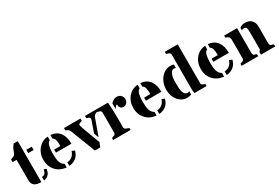

<svg xmlns="http://www.w3.org/2000/svg" viewBox="64 -1700 3914 2697"><g transform="rotate(-30 2021.0 -351.0)"><path d="M225.1 -656.7V7.3H221.2Q149.4 7.3 114.5 -20Q79.6 -47.4 79.6 -108.9V-437H14.6V-476.1Q22 -483.9 33.4 -487.8Q44.9 -491.7 56.6 -496.1Q85.4 -506.8 93.3 -531.2Q119.1 -602.5 133.8 -622.8Q148.4 -643.1 159.7 -655.8ZM268.6 -51.3Q308.1 -51.3 324.2 -76.7Q331.1 -87.9 335 -102.3Q338.9 -116.7 343.8 -131.3L383.3 -115.7Q371.1 -59.1 353 -37.8Q335 -16.6 315.7 -6.8Q296.4 2.9 268.6 7.3ZM268.6 -490.7H356.4V-437H268.6Z M679.7 -51.3Q777.8 -56.2 811.5 -159.7L856.4 -139.2Q819.8 -4.9 679.7 7.3ZM665 -500.5Q765.6 -493.2 815.9 -420.4Q860.8 -356 860.8 -248H609.4V-297.9H710.4Q710.4 -360.4 700.9 -396.7Q691.4 -433.1 665 -441.9ZM636.2 7.3Q530.3 -1 465.3 -75.2Q404.8 -144 404.8 -244.6Q404.8 -350.1 465.8 -421.9Q526.4 -493.7 621.6 -500.5V-441.9Q589.4 -430.7 576.4 -381.3Q563.5 -332 563.5 -270.3Q563.5 -208.5 566.7 -178Q569.8 -147.5 578.1 -123Q595.2 -71.8 636.2 -51.3Z M1206.5 -210.9 1264.2 -376Q1274.4 -405.8 1274.4 -416.5Q1274.4 -427.2 1268.8 -432.6Q1263.2 -438 1255.1 -441.4Q1247.1 -444.8 1237.5 -447.5Q1228 -450.2 1220.2 -454.6V-490.7H1395V-457.5Q1388.2 -453.1 1379.4 -449.7Q1370.6 -446.3 1362.3 -441.9Q1342.3 -431.2 1335.9 -413.6L1235.4 -135.3ZM1185.1 0H1098.6L942.4 -400.4Q928.7 -435.1 895.5 -445.3Q887.2 -448.2 879.4 -453.6V-490.7H1147V-454.6Q1139.2 -449.2 1129.2 -446.3Q1119.1 -443.4 1110.4 -439.9Q1088.4 -431.6 1088.4 -415.5Q1088.4 -401.9 1137.7 -271Q1187 -140.1 1212.4 -70.8Z M1689.5 -405.8Q1667 -405.8 1643.6 -355.5L1640.6 -448.7Q1680.7 -500.5 1743.2 -500.5Q1779.8 -500.5 1805.7 -473.6Q1830.1 -448.2 1830.1 -414.6Q1830.1 -378.9 1809.6 -354.5Q1788.1 -328.6 1754.9 -328.6Q1721.2 -328.6 1703.6 -353.5Q1689.5 -374.5 1689.5 -405.8ZM1592.8 -490.7Q1603 -375.5 1603 -231.4V-86.9Q1603 -61 1627 -50.3Q1637.7 -45.4 1650.6 -41.5Q1663.6 -37.6 1676.3 -31.2V0H1393.6V-31.2Q1402.8 -37.6 1414.1 -40.5Q1425.3 -43.5 1435.1 -47.4Q1458 -56.6 1458 -82V-405.8Q1458 -432.6 1435.1 -441.4Q1425.3 -444.8 1414.1 -447.3Q1402.8 -449.7 1393.6 -456.5V-490.7Z M2138.2 -51.3Q2236.3 -56.2 2270 -159.7L2314.9 -139.2Q2278.3 -4.9 2138.2 7.3ZM2123.5 -500.5Q2224.1 -493.2 2274.4 -420.4Q2319.3 -356 2319.3 -248H2067.9V-297.9H2168.9Q2168.9 -360.4 2159.4 -396.7Q2149.9 -433.1 2123.5 -441.9ZM2094.7 7.3Q1988.8 -1 1923.8 -75.2Q1863.3 -144 1863.3 -244.6Q1863.3 -350.1 1924.3 -421.9Q1984.9 -493.7 2080.1 -500.5V-441.9Q2047.9 -430.7 2034.9 -381.3Q2022 -332 2022 -270.3Q2022 -208.5 2025.1 -178Q2028.3 -147.5 2036.6 -123Q2053.7 -71.8 2094.7 -51.3Z M2706.1 -45.9V-625.5Q2706.1 -651.4 2683.1 -661.1Q2673.3 -665 2662.1 -667.7Q2650.9 -670.4 2641.6 -676.8V-710.4H2851.1V-82Q2851.1 -56.6 2873.5 -47.4Q2882.8 -43.5 2892.8 -40.5Q2902.8 -37.6 2910.2 -31.2V0H2712.4ZM2662.6 -7.3Q2633.3 7.3 2591.8 7.3Q2550.3 7.3 2512.7 -12Q2475.1 -31.2 2448.7 -64.5Q2392.6 -133.3 2392.6 -236.3Q2392.6 -347.7 2457.5 -425.8Q2520.5 -500.5 2607.4 -500.5Q2641.1 -500.5 2662.6 -491.2V-435.5Q2652.3 -441.9 2632.1 -441.9Q2611.8 -441.9 2596.4 -426.3Q2581.1 -410.6 2571.8 -384.8Q2554.7 -336.4 2554.7 -272.5Q2554.7 -208.5 2557.1 -171.9Q2559.6 -135.3 2567.9 -108.4Q2585 -51.3 2631.3 -51.3Q2652.8 -51.3 2662.6 -60.1Z M3232.4 -51.3Q3330.6 -56.2 3364.3 -159.7L3409.2 -139.2Q3372.6 -4.9 3232.4 7.3ZM3217.8 -500.5Q3318.4 -493.2 3368.7 -420.4Q3413.6 -356 3413.6 -248H3162.1V-297.9H3263.2Q3263.2 -360.4 3253.7 -396.7Q3244.1 -433.1 3217.8 -441.9ZM3189 7.3Q3083 -1 3018.1 -75.2Q2957.5 -144 2957.5 -244.6Q2957.5 -350.1 3018.6 -421.9Q3079.1 -493.7 3174.3 -500.5V-441.9Q3142.1 -430.7 3129.2 -381.3Q3116.2 -332 3116.2 -270.3Q3116.2 -208.5 3119.4 -178Q3122.6 -147.5 3130.9 -123Q3147.9 -71.8 3189 -51.3Z M3730 -469.2Q3768.6 -500.5 3809.6 -500.5Q3850.6 -500.5 3876.7 -491.2Q3902.8 -481.9 3920.9 -463.9Q3959.5 -425.3 3959.5 -356V-102.5Q3959.5 -53.7 3981.4 -47.4Q3988.3 -45.4 3995.1 -43.9Q4014.2 -40 4022.9 -31.2V0H3791V-34.2Q3791 -44.9 3799.1 -51.8Q3807.1 -58.6 3810.8 -63.7Q3814.5 -68.8 3814.5 -80.1V-351.1Q3814.5 -401.4 3807.6 -415.5Q3795.9 -441.9 3771 -441.9Q3746.1 -441.9 3730 -429.7ZM3686.5 -102.5Q3686.5 -54.2 3707 -47.4Q3713.4 -45.4 3720.2 -43.9Q3738.3 -40 3747.1 -31.2V0H3478V-31.2Q3486.3 -37.6 3497.3 -40.5Q3508.3 -43.5 3518.1 -47.4Q3541.5 -56.6 3541.5 -82V-383.8Q3541.5 -418.5 3525.4 -434.1Q3512.7 -446.8 3478 -456.5V-490.7H3686.5Z"/></g></svg>

Font: Stardos Stencil
Style: Bold
Weight: 700
Designer: vernon adams
Foundry: vernon adams
Version: Version 1.000